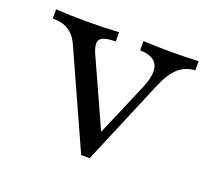

<svg xmlns="http://www.w3.org/2000/svg" viewBox="-82 -520 701 633"><g transform="rotate(20 269.0 -203.5)"><path d="M257.3 8.1 104 -331.5Q91.1 -357.3 70.2 -370.2Q49.2 -383.1 15.3 -383.1V-415.3Q41.9 -413.7 66.9 -412.9Q91.9 -412.1 122.6 -412.1Q153.2 -412.1 181.9 -412.9Q210.5 -413.7 236.3 -415.3V-383.1Q191.9 -382.3 181.9 -368.5Q171.8 -354.8 187.1 -320.2L299.2 -72.6L286.3 -71L373.4 -275Q387.9 -310.5 387.1 -333.9Q386.3 -357.3 370.2 -369.8Q354 -382.3 321.8 -383.1V-415.3Q343.5 -414.5 360.1 -414.1Q376.6 -413.7 391.9 -413.3Q407.3 -412.9 425.8 -412.9Q453.2 -412.9 475.8 -413.7Q498.4 -414.5 515.3 -415.3V-383.1Q481.5 -381.5 457.3 -360.1Q433.1 -338.7 413.7 -292.7L287.1 8.1Z"/></g></svg>

Font: Playfair 12pt Light
Style: Regular
Weight: 300
Designer: Claus Eggers Sørensen
Foundry: Claus Eggers Sørensen
Version: Version 2.000;gftools[0.9.28]